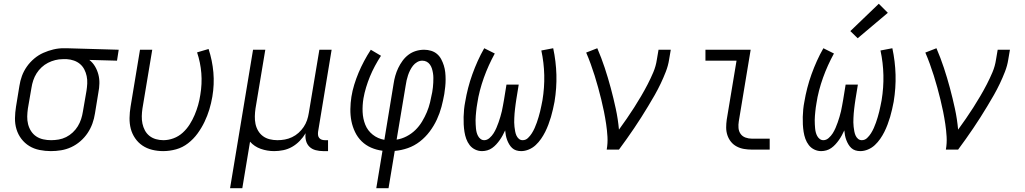

<svg xmlns="http://www.w3.org/2000/svg" viewBox="-20 -794 5440 1019"><path d="M250 8Q220 8 190 2Q160 -4 135.5 -19Q111 -34 93.5 -57Q76 -80 67.5 -108Q59 -136 59.5 -166.5Q60 -197 65 -228L83 -338Q87 -365 96.5 -391Q106 -417 122.5 -440.5Q139 -464 161.5 -483Q184 -502 210 -513.5Q236 -525 263 -531.5Q290 -538 317 -538Q321 -538 325 -538Q329 -538 333 -538L610 -530L601 -472L454 -476Q472 -462 484 -442Q496 -422 502 -399Q508 -376 507.5 -351.5Q507 -327 502 -302L484 -192Q480 -165 470.5 -138.5Q461 -112 445 -88Q429 -64 406.5 -44.5Q384 -25 358 -13Q332 -1 304.5 3.5Q277 8 250 8ZM251 -50Q271 -50 291.5 -53.5Q312 -57 331 -66.5Q350 -76 366 -91Q382 -106 393 -124Q404 -142 410.5 -162Q417 -182 420 -202L439 -312Q442 -331 443 -351Q444 -371 440 -390Q436 -409 427.5 -425.5Q419 -442 405 -454Q391 -466 372.5 -472.5Q354 -479 335 -480H323Q320 -480 317.5 -480Q315 -480 312 -480Q293 -480 273 -475Q253 -470 234.5 -460.5Q216 -451 200.5 -436.5Q185 -422 174 -404.5Q163 -387 156.5 -367.5Q150 -348 147 -328L128 -218Q125 -197 124.5 -176Q124 -155 129 -135Q134 -115 145 -98Q156 -81 172.5 -70Q189 -59 209.5 -54.5Q230 -50 251 -50Z M846 8Q816 8 787.5 1Q759 -6 736 -21.5Q713 -37 697 -60.5Q681 -84 674 -111Q667 -138 667.5 -168Q668 -198 673 -228L723 -530H788L736 -218Q733 -198 732.5 -177.5Q732 -157 736 -138Q740 -119 749 -102Q758 -85 773 -73Q788 -61 807.5 -55.5Q827 -50 847 -50Q874 -50 901 -60Q928 -70 949.5 -89.5Q971 -109 986.5 -133.5Q1002 -158 1013 -184Q1024 -210 1031.5 -236.5Q1039 -263 1043 -290Q1053 -349 1048.5 -405.5Q1044 -462 1026 -516L1087 -534Q1107 -473 1112.5 -409.5Q1118 -346 1107 -281Q1101 -246 1091 -213Q1081 -180 1065.5 -147.5Q1050 -115 1028.5 -85.5Q1007 -56 978 -33.5Q949 -11 914.5 -1.5Q880 8 846 8Z M1201 205 1323 -530H1388L1336 -218Q1333 -198 1332.5 -177Q1332 -156 1336 -136.5Q1340 -117 1350 -100Q1360 -83 1375.5 -71.5Q1391 -60 1411 -55Q1431 -50 1452 -50Q1452 -50 1452.5 -50Q1453 -50 1453 -50Q1472 -50 1491.5 -53.5Q1511 -57 1530 -66Q1549 -75 1564.5 -89Q1580 -103 1591.5 -120Q1603 -137 1609.5 -156Q1616 -175 1619 -195L1675 -530H1740L1668 -94Q1667 -85 1668 -76.5Q1669 -68 1674.5 -61.5Q1680 -55 1688 -52.5Q1696 -50 1705 -50H1721V8H1695Q1675 8 1655.5 3Q1636 -2 1622.5 -15Q1609 -28 1604 -47.5Q1599 -67 1602 -87Q1589 -65 1570.5 -46Q1552 -27 1530 -14.5Q1508 -2 1483.5 3Q1459 8 1435 8Q1398 8 1364 -4Q1330 -16 1307 -42L1266 205Z M1977 205 2010 6Q1978 2 1949.5 -10.5Q1921 -23 1899.5 -44Q1878 -65 1864.5 -93Q1851 -121 1845 -151.5Q1839 -182 1839.5 -215Q1840 -248 1845 -280Q1850 -312 1860 -344.5Q1870 -377 1883 -408Q1896 -439 1912.5 -470Q1929 -501 1948 -530L2002 -498Q1985 -472 1970 -444Q1955 -416 1943.5 -388Q1932 -360 1923 -330.5Q1914 -301 1909 -272Q1903 -236 1904.5 -200Q1906 -164 1918.5 -132.5Q1931 -101 1958 -79.5Q1985 -58 2020 -52L2069 -350Q2072 -371 2078 -392Q2084 -413 2093.5 -433Q2103 -453 2116.5 -471.5Q2130 -490 2148 -503.5Q2166 -517 2187.5 -523.5Q2209 -530 2231 -530Q2250 -530 2268 -524.5Q2286 -519 2299.5 -507.5Q2313 -496 2321.5 -480Q2330 -464 2335.5 -446.5Q2341 -429 2343 -410.5Q2345 -392 2345 -372.5Q2345 -353 2343 -334Q2341 -315 2338 -295Q2332 -261 2323 -227Q2314 -193 2298.5 -159.5Q2283 -126 2260.5 -96Q2238 -66 2208.5 -43Q2179 -20 2144.5 -8Q2110 4 2075 7L2042 205ZM2085 -53Q2112 -57 2138 -70.5Q2164 -84 2184.5 -104Q2205 -124 2220 -149Q2235 -174 2245.5 -199Q2256 -224 2262.5 -251Q2269 -278 2274 -305Q2276 -317 2277.5 -330Q2279 -343 2279.5 -355.5Q2280 -368 2280 -380.5Q2280 -393 2278 -405.5Q2276 -418 2272.5 -429.5Q2269 -441 2262 -451Q2255 -461 2244.5 -466.5Q2234 -472 2221 -472Q2207 -472 2194 -464.5Q2181 -457 2172 -445.5Q2163 -434 2156.5 -421Q2150 -408 2145.5 -394.5Q2141 -381 2138 -367.5Q2135 -354 2133 -340Z M2538 8Q2519 8 2501.5 -0.5Q2484 -9 2472.5 -24Q2461 -39 2454.5 -57Q2448 -75 2445 -94.5Q2442 -114 2441 -133.5Q2440 -153 2440.5 -173.5Q2441 -194 2443 -214Q2445 -234 2449 -254Q2455 -290 2464.5 -327Q2474 -364 2487 -400Q2500 -436 2515.5 -470.5Q2531 -505 2550 -538L2606 -510Q2589 -479 2574.5 -447Q2560 -415 2548 -381.5Q2536 -348 2527 -313.5Q2518 -279 2513 -245Q2511 -234 2509.5 -223Q2508 -212 2507 -201Q2506 -190 2505 -179Q2504 -168 2504 -156.5Q2504 -145 2504.5 -134.5Q2505 -124 2506 -113Q2507 -102 2509.5 -92Q2512 -82 2517 -72.5Q2522 -63 2530.5 -56.5Q2539 -50 2550 -50Q2565 -50 2578 -61.5Q2591 -73 2599.5 -86.5Q2608 -100 2614.5 -115Q2621 -130 2626 -144.5Q2631 -159 2635.5 -174Q2640 -189 2643.5 -204Q2647 -219 2649.5 -234.5Q2652 -250 2655 -265L2668 -345H2733L2720 -265Q2718 -253 2716.5 -241Q2715 -229 2713.5 -217Q2712 -205 2711 -192.5Q2710 -180 2709.5 -168Q2709 -156 2709 -144.5Q2709 -133 2710.5 -121Q2712 -109 2714 -97.5Q2716 -86 2720.5 -75.5Q2725 -65 2733.5 -57.5Q2742 -50 2754 -50Q2770 -50 2782 -61.5Q2794 -73 2802.5 -86.5Q2811 -100 2817.5 -114.5Q2824 -129 2829 -143.5Q2834 -158 2838.5 -173Q2843 -188 2846.5 -202.5Q2850 -217 2853 -232Q2856 -247 2859 -262Q2870 -329 2868.5 -395Q2867 -461 2853 -526L2916 -538Q2931 -468 2933 -397.5Q2935 -327 2923 -254Q2919 -234 2914.5 -213.5Q2910 -193 2904 -173Q2898 -153 2890.5 -133Q2883 -113 2873.5 -94Q2864 -75 2851.5 -57Q2839 -39 2823 -24Q2807 -9 2786.5 -0.5Q2766 8 2746 8Q2732 8 2719.5 4Q2707 0 2698 -8.5Q2689 -17 2682.5 -28Q2676 -39 2671.5 -51Q2667 -63 2664.5 -76Q2662 -89 2661 -102Q2655 -89 2648 -76Q2641 -63 2632.5 -51Q2624 -39 2614 -28Q2604 -17 2592 -8.5Q2580 0 2566 4Q2552 8 2538 8Z M3200 0Q3206 -34 3204 -68Q3202 -102 3197 -135.5Q3192 -169 3185.5 -201.5Q3179 -234 3171 -266Q3163 -298 3154.5 -329.5Q3146 -361 3136 -392.5Q3126 -424 3115 -454.5Q3104 -485 3091 -515L3150 -538Q3172 -487 3189.5 -434Q3207 -381 3221.5 -327Q3236 -273 3248 -217.5Q3260 -162 3265 -106Q3286 -135 3306.5 -164.5Q3327 -194 3346 -224Q3365 -254 3383 -284.5Q3401 -315 3417.5 -347Q3434 -379 3447.5 -411Q3461 -443 3466 -477L3475 -530H3540L3531 -477Q3526 -445 3513.5 -413Q3501 -381 3486.5 -350.5Q3472 -320 3455 -290Q3438 -260 3420 -230.5Q3402 -201 3383.5 -171.5Q3365 -142 3345.5 -113.5Q3326 -85 3306 -56.5Q3286 -28 3265 0Z M3971 0Q3949 0 3928.5 -3.5Q3908 -7 3890 -16.5Q3872 -26 3859.5 -41.5Q3847 -57 3840.5 -76.5Q3834 -96 3834 -117Q3834 -138 3837 -159L3889 -472H3724V-530H3964L3901 -150Q3898 -132 3899.5 -114.5Q3901 -97 3910.5 -83.5Q3920 -70 3936.5 -64Q3953 -58 3971 -58H4065V0Z M4338 8Q4319 8 4301.5 -0.5Q4284 -9 4272.5 -24Q4261 -39 4254.5 -57Q4248 -75 4245 -94.5Q4242 -114 4241 -133.5Q4240 -153 4240.5 -173.5Q4241 -194 4243 -214Q4245 -234 4249 -254Q4255 -290 4264.5 -327Q4274 -364 4287 -400Q4300 -436 4315.5 -470.5Q4331 -505 4350 -538L4406 -510Q4389 -479 4374.5 -447Q4360 -415 4348 -381.5Q4336 -348 4327 -313.5Q4318 -279 4313 -245Q4311 -234 4309.5 -223Q4308 -212 4307 -201Q4306 -190 4305 -179Q4304 -168 4304 -156.5Q4304 -145 4304.5 -134.5Q4305 -124 4306 -113Q4307 -102 4309.5 -92Q4312 -82 4317 -72.5Q4322 -63 4330.5 -56.5Q4339 -50 4350 -50Q4365 -50 4378 -61.5Q4391 -73 4399.5 -86.5Q4408 -100 4414.5 -115Q4421 -130 4426 -144.5Q4431 -159 4435.5 -174Q4440 -189 4443.5 -204Q4447 -219 4449.5 -234.5Q4452 -250 4455 -265L4468 -345H4533L4520 -265Q4518 -253 4516.5 -241Q4515 -229 4513.5 -217Q4512 -205 4511 -192.5Q4510 -180 4509.5 -168Q4509 -156 4509 -144.5Q4509 -133 4510.5 -121Q4512 -109 4514 -97.5Q4516 -86 4520.5 -75.5Q4525 -65 4533.5 -57.5Q4542 -50 4554 -50Q4570 -50 4582 -61.5Q4594 -73 4602.5 -86.5Q4611 -100 4617.5 -114.5Q4624 -129 4629 -143.5Q4634 -158 4638.5 -173Q4643 -188 4646.5 -202.5Q4650 -217 4653 -232Q4656 -247 4659 -262Q4670 -329 4668.5 -395Q4667 -461 4653 -526L4716 -538Q4731 -468 4733 -397.5Q4735 -327 4723 -254Q4719 -234 4714.5 -213.5Q4710 -193 4704 -173Q4698 -153 4690.5 -133Q4683 -113 4673.5 -94Q4664 -75 4651.5 -57Q4639 -39 4623 -24Q4607 -9 4586.5 -0.5Q4566 8 4546 8Q4532 8 4519.5 4Q4507 0 4498 -8.5Q4489 -17 4482.5 -28Q4476 -39 4471.5 -51Q4467 -63 4464.5 -76Q4462 -89 4461 -102Q4455 -89 4448 -76Q4441 -63 4432.5 -51Q4424 -39 4414 -28Q4404 -17 4392 -8.5Q4380 0 4366 4Q4352 8 4338 8ZM4532 -591 4493 -629 4644 -774 4692 -726Z M5000 0Q5006 -34 5004 -68Q5002 -102 4997 -135.5Q4992 -169 4985.5 -201.5Q4979 -234 4971 -266Q4963 -298 4954.5 -329.5Q4946 -361 4936 -392.5Q4926 -424 4915 -454.5Q4904 -485 4891 -515L4950 -538Q4972 -487 4989.5 -434Q5007 -381 5021.5 -327Q5036 -273 5048 -217.5Q5060 -162 5065 -106Q5086 -135 5106.5 -164.5Q5127 -194 5146 -224Q5165 -254 5183 -284.5Q5201 -315 5217.5 -347Q5234 -379 5247.5 -411Q5261 -443 5266 -477L5275 -530H5340L5331 -477Q5326 -445 5313.5 -413Q5301 -381 5286.5 -350.5Q5272 -320 5255 -290Q5238 -260 5220 -230.5Q5202 -201 5183.5 -171.5Q5165 -142 5145.5 -113.5Q5126 -85 5106 -56.5Q5086 -28 5065 0Z"/></svg>

Font: Iosevka Curly LtExObl
Style: Regular
Weight: 300
Width: 7
Italic angle: -9°
Monospace: yes
Designer: Belleve Invis
Foundry: Belleve Invis
Version: Version 11.1.0; ttfautohint (v1.8.3)